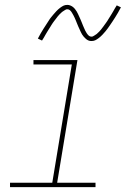

<svg xmlns="http://www.w3.org/2000/svg" viewBox="-20 -766 540 786"><path d="M21 0V-18H194L274 -502H117V-520H297L214 -18H371V0ZM354 -598Q347 -598 341.5 -600.5Q336 -603 331.5 -607Q327 -611 323 -615.5Q319 -620 316 -625Q313 -630 310.5 -635.5Q308 -641 305.5 -646.5Q303 -652 300.5 -657.5Q298 -663 295.5 -669.5Q293 -676 290.5 -682Q288 -688 285.5 -693.5Q283 -699 280.5 -703.5Q278 -708 274.5 -714Q271 -720 266.5 -724Q262 -728 256 -728Q251 -728 249 -726.5Q247 -725 243 -723Q239 -721 234 -717Q229 -713 223.5 -707Q218 -701 216 -698.5Q214 -696 211.5 -692.5Q209 -689 206.5 -686Q204 -683 201.5 -679.5Q199 -676 196 -672Q193 -668 190.5 -663.5Q188 -659 185 -654.5Q182 -650 179 -645Q176 -640 172.5 -634.5Q169 -629 166 -623.5Q163 -618 159.5 -612Q156 -606 152 -600L135 -608Q141 -620 147 -630Q153 -640 158.5 -649Q164 -658 169.5 -666Q175 -674 179.5 -681.5Q184 -689 189 -695Q194 -701 198.5 -706.5Q203 -712 210.5 -720Q218 -728 226 -734Q234 -740 240.5 -743Q247 -746 256 -746Q262 -746 268 -743.5Q274 -741 278.5 -737.5Q283 -734 287 -729Q291 -724 294 -719Q297 -714 299.5 -708.5Q302 -703 304.5 -697.5Q307 -692 309.5 -686.5Q312 -681 314.5 -674.5Q317 -668 319.5 -662Q322 -656 324.5 -650.5Q327 -645 329 -640.5Q331 -636 335 -630Q339 -624 343.5 -620Q348 -616 354 -616Q359 -616 361 -617.5Q363 -619 367 -621Q371 -623 376 -627Q381 -631 386.5 -637Q392 -643 394 -645.5Q396 -648 398.5 -651.5Q401 -655 403.5 -658Q406 -661 408.5 -665Q411 -669 414 -672.5Q417 -676 419.5 -680.5Q422 -685 425 -689.5Q428 -694 431 -699Q434 -704 437.5 -709.5Q441 -715 444 -720.5Q447 -726 450.5 -732Q454 -738 458 -744L475 -736Q469 -724 463 -714Q457 -704 451.5 -695Q446 -686 440.5 -678Q435 -670 430 -662.5Q425 -655 420.5 -649Q416 -643 411.5 -637.5Q407 -632 399.5 -624Q392 -616 384 -610Q376 -604 369.5 -601Q363 -598 354 -598Z"/></svg>

Font: Iosevka SS04 Thin Oblique
Style: Regular
Weight: 100
Italic angle: -9°
Monospace: yes
Designer: Belleve Invis
Foundry: Belleve Invis
Version: Version 19.0.0; ttfautohint (v1.8.4)